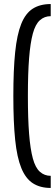

<svg xmlns="http://www.w3.org/2000/svg" viewBox="-20 -825 279 950"><path d="M231 105Q179 105 143 82Q107 59 85.5 6.5Q64 -46 55 -133.5Q46 -221 46 -350Q46 -479 55 -566.5Q64 -654 85 -706.5Q106 -759 142 -782Q178 -805 231 -805V-745Q200 -745 177.5 -725Q155 -705 142.5 -659Q130 -613 124 -537.5Q118 -462 118 -350Q118 -238 124 -162.5Q130 -87 142.5 -41Q155 5 177.5 25Q200 45 231 45Z"/></svg>

Font: Pathway Extreme Condensed Light
Style: Regular
Weight: 300
Width: 3
Version: Version 1.001;gftools[0.9.26]